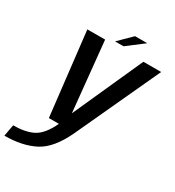

<svg xmlns="http://www.w3.org/2000/svg" viewBox="-268 -829 1078 1185"><g transform="rotate(30 271.0 -236.5)"><path d="M133.5 0H317.5L591.5 -592.5H465L220.5 -49L246.5 -49.5L192 -593L65.5 -592.5ZM-50 231.5Q76.5 231.5 164.5 186Q252.5 140.5 317.5 0L205.5 -1Q163 90 109 119.5Q55 149 -35 149ZM250.5 -614H311L428.5 -703.5H341.5Z"/></g></svg>

Font: Anybody UltraCondensed Thin Medium
Style: Italic
Weight: 500
Italic angle: -10°
Version: Version 1.111